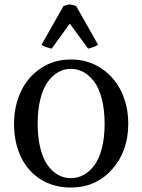

<svg xmlns="http://www.w3.org/2000/svg" viewBox="-20 -821 638 861"><path d="M43 -266.1Q43 -343.8 72.8 -408.7Q102.5 -473.6 161.4 -513.9Q220.2 -554.2 297.9 -554.2Q375.5 -554.2 435.1 -513.9Q494.6 -473.6 524.9 -408.7Q555.2 -343.8 555.2 -266.1Q555.2 -142.6 482.4 -61.3Q409.7 20 297.9 20Q219.7 20 161.4 -17.3Q103 -54.7 73 -119.1Q43 -183.6 43 -266.1ZM161.4 -377.9Q148.9 -329.1 148.9 -266.1Q148.9 -203.1 161.4 -154.8Q173.8 -106.4 195.1 -78.1Q216.3 -49.8 242.2 -35.9Q268.1 -22 297.9 -22Q327.6 -22 353.8 -35.9Q379.9 -49.8 401.9 -78.1Q423.8 -106.4 436.5 -154.8Q449.2 -203.1 449.2 -266.1Q449.2 -329.1 436.5 -377.9Q423.8 -426.8 402.1 -455.3Q380.4 -483.9 354 -498Q327.6 -512.2 297.9 -512.2Q268.1 -512.2 242.2 -498Q216.3 -483.9 195.1 -455.3Q173.8 -426.8 161.4 -377.9ZM166 -620.1 265.1 -794.4Q286.6 -801.3 293 -801.3Q298.3 -801.3 321.3 -794.4L419.9 -620.1Q404.8 -609.9 375 -603L293 -715.3L211.9 -603Q180.7 -609.9 166 -620.1Z"/></svg>

Font: Adamina
Style: Regular
Weight: 400
Designer: Cyreal (www.cyreal.org)
Foundry: Cyreal (www.cyreal.org)
Version: Version 1.010